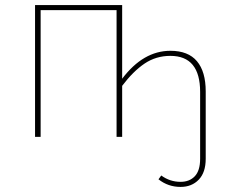

<svg xmlns="http://www.w3.org/2000/svg" viewBox="-20 -539 902 756"><path d="M790 -179V86Q790 140 762.5 168.5Q735 197 691 197Q642 197 604 167L615 152Q649 177 691 177Q726 177 747 155Q768 133 768 86V-177Q768 -319 651 -319Q594 -319 549 -288.5Q504 -258 461 -201V0H439V-499H140V0H118V-519H461V-229Q544 -339 651 -339Q721 -339 755.5 -298Q790 -257 790 -179Z"/></svg>

Font: Fira Sans Thin
Style: Regular
Weight: 100
Designer: bBox Type GmbH & Carrois Corporate GbR & Edenspiekermann AG
Foundry: bBox Type GmbH & Carrois Corporate GbR & Edenspiekermann AG
Version: Version 4.301